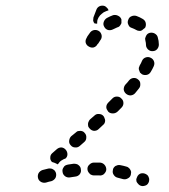

<svg xmlns="http://www.w3.org/2000/svg" viewBox="-20 -623 590 672"><path d="M470 26Q478 30 487 27Q496 25 500 16Q502 12 502 8Q503 3 501 -1Q500 -5 497 -9Q494 -12 490 -14Q482 -18 473 -16Q464 -13 460 -4Q458 0 457 4Q457 9 458 13Q460 17 463 20Q466 24 470 26ZM174 0Q178 -8 176 -17Q175 -21 172 -25Q170 -28 166 -30Q162 -33 158 -33Q153 -34 149 -33Q139 -30 129 -28Q120 -25 115 -17Q111 -9 113 0Q115 9 124 14Q132 18 141 16Q150 13 160 11Q169 8 174 0ZM428 1Q436 -3 438 -12Q439 -17 439 -21Q438 -26 436 -29Q434 -33 430 -36Q427 -39 422 -40Q412 -43 401 -45Q397 -46 392 -45Q388 -44 384 -42Q380 -39 378 -36Q375 -32 375 -27Q373 -18 378 -11Q383 -3 392 -1Q401 1 411 4Q420 6 428 1ZM259 -13Q265 -21 263 -30Q263 -34 261 -38Q259 -42 255 -45Q252 -48 247 -49Q243 -50 238 -50Q228 -48 218 -47Q213 -46 209 -44Q205 -42 203 -38Q200 -34 199 -30Q198 -26 199 -21Q200 -12 208 -6Q215 -1 224 -2Q234 -4 244 -5Q253 -6 259 -13ZM337 -10Q341 -11 344 -14Q348 -18 350 -22Q352 -26 352 -30Q352 -39 346 -46Q340 -53 330 -54Q320 -54 309 -54Q300 -54 293 -47Q286 -41 286 -32Q286 -27 288 -23Q290 -19 293 -16Q296 -12 300 -11Q304 -9 309 -9Q319 -9 328 -9Q333 -8 337 -10ZM178 -50Q170 -54 162 -56Q162 -56 162 -56Q162 -56 162 -56Q155 -63 156 -72Q156 -81 163 -87L179 -101Q186 -107 195 -107Q204 -106 210 -99Q216 -92 216 -83Q216 -74 209 -68Q204 -67 198 -63Q190 -59 185 -51Q184 -50 183 -49Q182 -48 181 -48Q181 -48 180 -48Q179 -49 178 -50ZM222 -130Q221 -121 228 -114Q234 -107 243 -107Q252 -106 259 -112L275 -126Q282 -132 282 -141Q283 -151 276 -158Q274 -161 270 -163Q265 -165 261 -165Q257 -165 252 -164Q248 -162 245 -159L229 -146Q223 -140 222 -130ZM290 -197Q288 -193 288 -189Q288 -184 289 -180Q291 -176 294 -173Q300 -166 309 -165Q319 -165 325 -171L340 -185Q344 -188 346 -192Q348 -196 348 -201Q348 -205 346 -209Q345 -213 342 -217Q336 -224 326 -224Q317 -225 310 -218L295 -205Q292 -202 290 -197ZM354 -257Q352 -253 352 -248Q352 -244 354 -240Q356 -236 359 -232Q365 -226 375 -226Q384 -226 391 -232L405 -246Q412 -253 412 -262Q412 -272 405 -278Q399 -285 389 -285Q380 -285 374 -279L359 -264Q356 -261 354 -257ZM413 -310Q414 -301 421 -295Q428 -289 437 -289Q447 -290 453 -297Q460 -305 466 -313Q472 -320 471 -330Q471 -339 463 -345Q456 -351 447 -350Q438 -349 432 -342Q426 -334 419 -327Q413 -320 413 -310ZM466 -386Q465 -381 467 -377Q468 -373 470 -369Q473 -366 477 -363Q485 -359 494 -361Q503 -363 508 -372Q514 -382 518 -391Q522 -400 519 -408Q516 -417 507 -421Q499 -425 490 -422Q481 -419 477 -410Q474 -402 469 -394Q467 -390 466 -386ZM493 -457Q491 -461 491 -465Q491 -473 489 -480Q488 -484 488 -489Q489 -493 491 -497Q493 -501 496 -504Q500 -507 504 -508Q513 -510 521 -506Q530 -501 532 -493Q536 -480 536 -467Q536 -458 530 -451Q524 -444 514 -444Q513 -444 513 -444Q512 -444 511 -444Q508 -445 506 -445Q504 -446 502 -447Q500 -448 498 -450Q495 -453 493 -457ZM331 -482Q336 -488 336 -496Q336 -503 331 -510Q331 -510 330 -511Q329 -512 329 -512Q328 -513 328 -513Q320 -519 311 -518Q302 -517 296 -510Q291 -503 286 -496Q284 -493 283 -490Q278 -482 280 -473Q283 -464 291 -460Q299 -455 308 -457Q317 -460 321 -468Q322 -469 324 -471Q327 -476 331 -482ZM442 -525Q438 -526 434 -529Q431 -532 429 -537Q427 -541 427 -545Q427 -550 429 -554Q432 -563 440 -566Q449 -570 458 -567Q469 -563 479 -557Q488 -552 490 -543Q492 -534 488 -526Q487 -526 487 -525Q487 -525 487 -525Q485 -523 483 -522Q480 -519 477 -517Q472 -514 467 -515Q462 -515 457 -518Q450 -522 442 -525ZM398 -531Q395 -528 390 -527Q383 -524 375 -520Q367 -516 358 -518Q349 -521 345 -529Q340 -537 343 -546Q346 -555 354 -560Q365 -566 376 -570Q385 -572 393 -568Q402 -564 405 -555Q405 -555 405 -554Q405 -553 405 -553Q405 -549 405 -545Q405 -543 405 -542Q405 -541 404 -540Q404 -539 403 -538Q401 -534 398 -531ZM306 -551Q306 -556 307 -562L317 -588Q320 -597 328 -601Q337 -605 346 -602Q351 -600 354 -596Q358 -593 360 -587Q351 -584 343 -580Q336 -575 330 -569Q324 -562 321 -553Q320 -547 320 -540Q315 -541 311 -541Q307 -545 306 -551Z"/></svg>

Font: FRB American Cursive Dashed Extrabold
Style: Bold Italic
Weight: 800
Italic angle: -25°
Version: Version 2.0;Modular Font Editor K font №1